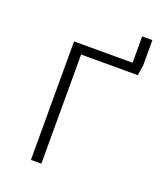

<svg xmlns="http://www.w3.org/2000/svg" viewBox="-122 -716 665 795"><g transform="rotate(20 210.5 -319.0)"><path d="M412 -638H367V-522H109V0H155V-481H405L411 -522H412Z"/></g></svg>

Font: Fira Sans ExtraLight
Style: Regular
Weight: 200
Designer: bBox Type GmbH & Carrois Corporate GbR & Edenspiekermann AG
Foundry: bBox Type GmbH & Carrois Corporate GbR & Edenspiekermann AG
Version: Version 4.300;PS 004.300;hotconv 1.0.88;makeotf.lib2.5.64775